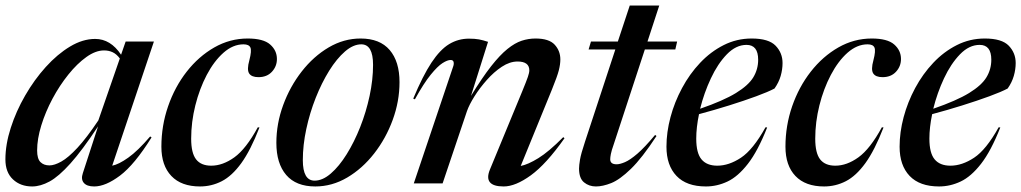

<svg xmlns="http://www.w3.org/2000/svg" viewBox="-20 -662 3686 693"><path d="M279 -37 334 -206Q276.5 -119 234.2 -72Q192 -25 159 -7Q126 11 96 11Q54 11 26.8 -14.5Q-0.5 -40 -0.5 -86.5Q-0.5 -140.5 18.8 -200.5Q38 -260.5 70.8 -317.2Q103.5 -374 145.2 -420.2Q187 -466.5 232.8 -494Q278.5 -521.5 323.5 -521.5Q379 -521.5 417 -464.5L433.5 -512H535.5L385 -64Q408.5 -68.5 443 -93Q477.5 -117.5 522 -169.5L527 -166Q465.5 -67.5 413.2 -28.2Q361 11 320 11Q293.5 11 282.5 -2Q271.5 -15 279 -37ZM114 -119Q114 -89 126 -77Q138 -65 158.5 -65Q176.5 -65 201.5 -79Q226.5 -93 259.5 -128.5Q292.5 -164 335 -227.5L412.5 -451Q400.5 -467 386.5 -473.5Q372.5 -480 355.5 -480Q325 -480 291.8 -456.2Q258.5 -432.5 226.8 -393Q195 -353.5 169.5 -305.8Q144 -258 129 -209.2Q114 -160.5 114 -119Z M859 -502Q821 -502 786.8 -471.8Q752.5 -441.5 726.2 -391.5Q700 -341.5 685 -281.5Q670 -221.5 670 -161.5Q670 -109.5 687.8 -86.8Q705.5 -64 742.5 -64Q784 -64 826 -94.2Q868 -124.5 910.5 -202.5L916.5 -202Q884.5 -119.5 851 -73.2Q817.5 -27 780.5 -8Q743.5 11 702 11Q634.5 11 598.5 -26.8Q562.5 -64.5 562.5 -132.5Q562.5 -208.5 586.8 -278.5Q611 -348.5 654 -403.5Q697 -458.5 753.5 -490.8Q810 -523 874 -523Q930.5 -523 955 -501.5Q979.5 -480 979.5 -449Q979.5 -422.5 961.5 -403Q943.5 -383.5 913 -383.5Q888 -383.5 879.2 -397Q870.5 -410.5 880 -444.5Q889 -479 883.8 -490.5Q878.5 -502 859 -502Z M1281.5 -523Q1351 -523 1386.5 -481.5Q1422 -440 1422 -365.5Q1422 -296.5 1397.5 -229.5Q1373 -162.5 1330.5 -108Q1288 -53.5 1233.2 -21.2Q1178.5 11 1118 11Q1048.5 11 1013 -30.5Q977.5 -72 977.5 -146.5Q977.5 -215.5 1002 -282.5Q1026.5 -349.5 1069 -404Q1111.5 -458.5 1166.2 -490.8Q1221 -523 1281.5 -523ZM1115.5 -10Q1144.5 -10 1174.2 -35.8Q1204 -61.5 1231.2 -105.2Q1258.5 -149 1280 -203.2Q1301.5 -257.5 1314 -315.8Q1326.5 -374 1326.5 -428Q1326.5 -502 1284 -502Q1255 -502 1225.2 -476.2Q1195.5 -450.5 1168.2 -406.8Q1141 -363 1119.5 -308.8Q1098 -254.5 1085.5 -196.2Q1073 -138 1073 -84Q1073 -10 1115.5 -10Z M1477.5 -303.5 1471.5 -306Q1506 -388.5 1537.2 -435.8Q1568.5 -483 1601.2 -502.8Q1634 -522.5 1672.5 -522.5Q1694 -522.5 1708.8 -519.8Q1723.5 -517 1741.5 -511L1680 -316Q1720.5 -382 1752.5 -422.8Q1784.5 -463.5 1811.5 -485.2Q1838.5 -507 1863 -515Q1887.5 -523 1913 -523Q1961.5 -523 1982 -500.8Q2002.5 -478.5 2002.5 -447.5Q2002.5 -430 1997 -408.2Q1991.5 -386.5 1972 -338.5L1859.5 -63Q1885.5 -68 1923.2 -91.2Q1961 -114.5 2013 -167L2017.5 -163Q1951.5 -69.5 1896 -29.2Q1840.5 11 1798 11Q1723 11 1748.5 -50.5L1865 -332.5Q1880 -369 1885.2 -384.2Q1890.5 -399.5 1890.5 -408Q1890.5 -440 1848 -440Q1820 -440 1791.2 -421Q1762.5 -402 1737 -373.2Q1711.5 -344.5 1692.5 -314.2Q1673.5 -284 1665.5 -261L1577.5 0H1473.5L1615.5 -421.5Q1619 -431 1617.2 -438.2Q1615.5 -445.5 1606.5 -445.5Q1595 -445.5 1577.2 -434.2Q1559.5 -423 1534.5 -392.2Q1509.5 -361.5 1477.5 -303.5Z M2195.5 -142Q2187 -118 2184.8 -106Q2182.5 -94 2182.5 -87Q2182.5 -69 2205.5 -69Q2217.5 -69 2235.8 -76.8Q2254 -84.5 2280.5 -107.2Q2307 -130 2344.5 -175L2349.5 -171Q2297.5 -91.5 2257.2 -52.5Q2217 -13.5 2186.2 -1.2Q2155.5 11 2131 11Q2106 11 2088 -3.8Q2070 -18.5 2070 -53.5Q2070 -65 2073.5 -86Q2077 -107 2091.5 -150.5L2201 -483.5H2104.5L2113 -512H2210L2253 -642H2359.5L2317 -512H2424L2417.5 -483.5H2307.5Z M2749 -202Q2715.5 -117 2679.5 -70.8Q2643.5 -24.5 2605.8 -6.8Q2568 11 2528 11Q2458 11 2421.8 -27Q2385.5 -65 2385.5 -132.5Q2385.5 -184.5 2400 -239Q2414.5 -293.5 2441.8 -344.2Q2469 -395 2507 -435.2Q2545 -475.5 2592 -499.2Q2639 -523 2693 -523Q2754.5 -523 2779.5 -497Q2804.5 -471 2804.5 -434.5Q2804.5 -411.5 2797.8 -388Q2791 -364.5 2775.5 -342.5Q2753 -330.5 2709.5 -314.5Q2666 -298.5 2611.8 -281.5Q2557.5 -264.5 2503 -250Q2493 -202 2493 -161.5Q2493 -109.5 2512 -86.8Q2531 -64 2569 -64Q2611 -64 2654.5 -92.8Q2698 -121.5 2743 -202.5ZM2674.5 -500Q2636.5 -500 2603.5 -466Q2570.5 -432 2545.8 -379Q2521 -326 2507 -269.5Q2591 -298.5 2636.2 -326.2Q2681.5 -354 2699 -383Q2716.5 -412 2716.5 -446.5Q2716.5 -500 2674.5 -500Z M3111.5 -502Q3073.5 -502 3039.2 -471.8Q3005 -441.5 2978.8 -391.5Q2952.5 -341.5 2937.5 -281.5Q2922.5 -221.5 2922.5 -161.5Q2922.5 -109.5 2940.2 -86.8Q2958 -64 2995 -64Q3036.5 -64 3078.5 -94.2Q3120.5 -124.5 3163 -202.5L3169 -202Q3137 -119.5 3103.5 -73.2Q3070 -27 3033 -8Q2996 11 2954.5 11Q2887 11 2851 -26.8Q2815 -64.5 2815 -132.5Q2815 -208.5 2839.2 -278.5Q2863.5 -348.5 2906.5 -403.5Q2949.5 -458.5 3006 -490.8Q3062.5 -523 3126.5 -523Q3183 -523 3207.5 -501.5Q3232 -480 3232 -449Q3232 -422.5 3214 -403Q3196 -383.5 3165.5 -383.5Q3140.5 -383.5 3131.8 -397Q3123 -410.5 3132.5 -444.5Q3141.5 -479 3136.2 -490.5Q3131 -502 3111.5 -502Z M3590.5 -202Q3557 -117 3521 -70.8Q3485 -24.5 3447.2 -6.8Q3409.5 11 3369.5 11Q3299.5 11 3263.2 -27Q3227 -65 3227 -132.5Q3227 -184.5 3241.5 -239Q3256 -293.5 3283.2 -344.2Q3310.5 -395 3348.5 -435.2Q3386.5 -475.5 3433.5 -499.2Q3480.5 -523 3534.5 -523Q3596 -523 3621 -497Q3646 -471 3646 -434.5Q3646 -411.5 3639.2 -388Q3632.5 -364.5 3617 -342.5Q3594.5 -330.5 3551 -314.5Q3507.5 -298.5 3453.2 -281.5Q3399 -264.5 3344.5 -250Q3334.5 -202 3334.5 -161.5Q3334.5 -109.5 3353.5 -86.8Q3372.5 -64 3410.5 -64Q3452.5 -64 3496 -92.8Q3539.5 -121.5 3584.5 -202.5ZM3516 -500Q3478 -500 3445 -466Q3412 -432 3387.2 -379Q3362.5 -326 3348.5 -269.5Q3432.5 -298.5 3477.8 -326.2Q3523 -354 3540.5 -383Q3558 -412 3558 -446.5Q3558 -500 3516 -500Z"/></svg>

Font: Newsreader 72pt Medium
Style: Italic
Weight: 500
Italic angle: -17°
Designer: Hugues Gentile
Foundry: Production Type
Version: Version 1.003; ttfautohint (v1.8.3)